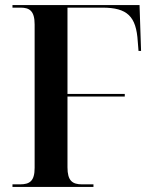

<svg xmlns="http://www.w3.org/2000/svg" viewBox="-20 -734 608 754"><path d="M29 0H347V-10H303C264 -10 245 -24 245 -77V-355H470V-365H245V-704H382C480 -704 515 -670 521 -571L524 -534H534L528 -714H29V-704H61C96 -704 116 -691 116 -638V-75C116 -23 97 -10 58 -10H29Z"/></svg>

Font: Noto Serif Display SemiCondensed SemiBold
Style: Regular
Weight: 600
Width: 4
Designer: Monotype Design Team
Foundry: Monotype Imaging Inc.
Version: Version 2.009